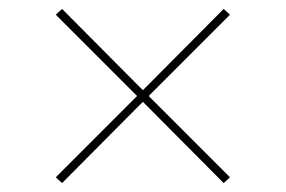

<svg xmlns="http://www.w3.org/2000/svg" viewBox="-20 -520 640 430"><path d="M481 -110 300 -292 119 -110 105 -123 287 -305 105 -487 119 -500 300 -318 481 -500 495 -487 313 -305 495 -123Z"/></svg>

Font: IBM Plex Sans Thin
Style: Regular
Weight: 250
Designer: Mike Abbink, Paul van der Laan, Pieter van Rosmalen
Foundry: Bold Monday
Version: Version 3.201